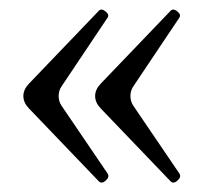

<svg xmlns="http://www.w3.org/2000/svg" viewBox="-20 -413 425 401"><path d="M204.6 -50.8Q209.5 -43.5 200.9 -35.9Q192.4 -28.3 186.5 -34.2L40.5 -186.5Q28.8 -198.7 28.8 -212.4Q28.8 -226.1 40.5 -238.3L186.5 -390.6Q191.9 -396 200.4 -389.2Q209 -382.3 204.6 -376L108.4 -232.4Q102.5 -223.6 102.5 -212.4Q102.5 -201.2 108.4 -192.4ZM354.5 -50.8Q359.4 -43.5 350.8 -35.9Q342.3 -28.3 336.4 -34.2L190.4 -186.5Q178.7 -198.7 178.7 -212.4Q178.7 -226.1 190.4 -238.3L336.4 -390.6Q341.8 -396 350.3 -389.2Q358.9 -382.3 354.5 -376L258.3 -232.4Q252.4 -223.6 252.4 -212.4Q252.4 -201.2 258.3 -192.4Z"/></svg>

Font: Junicode
Style: Regular
Weight: 400
Designer: Peter S. Baker
Foundry: Briery Creek Software
Version: Version 0.7.2